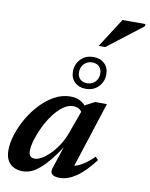

<svg xmlns="http://www.w3.org/2000/svg" viewBox="-99 -989 836 1072"><g transform="rotate(10 319.0 -452.5)"><path d="M266 -34 320 -198.5 332.5 -198Q292.5 -134.5 260.2 -93.8Q228 -53 201.2 -30Q174.5 -7 151 2.2Q127.5 11.5 104.5 11.5Q75.5 11.5 53.2 0.2Q31 -11 18.5 -33.5Q6 -56 6 -90.5Q6 -132.5 21.5 -181Q37 -229.5 64.2 -276.2Q91.5 -323 128 -361.5Q164.5 -400 207.2 -423Q250 -446 295.5 -446Q328.5 -446 353 -433Q377.5 -420 397.5 -390L376 -359.5Q370.5 -374.5 356.5 -385Q342.5 -395.5 320 -395.5Q290.5 -395.5 262 -374.2Q233.5 -353 208.5 -319Q183.5 -285 164.8 -245.8Q146 -206.5 135.2 -169.8Q124.5 -133 124.5 -107Q124.5 -87 133.5 -78.2Q142.5 -69.5 159.5 -69.5Q174.5 -69.5 195.2 -80.8Q216 -92 238.8 -113.5Q261.5 -135 282.5 -165.5Q303.5 -196 319 -234L383.5 -412L436 -439.5H503L373 -37.5L357.5 -66Q376.5 -65.5 398 -73.2Q419.5 -81 443.2 -97.5Q467 -114 492.5 -139.5L508.5 -123Q453.5 -51 406 -19.5Q358.5 12 315.5 12Q283.5 12 271 0.5Q258.5 -11 266 -34ZM385 -685.5Q423 -685.5 447 -662.8Q471 -640 471 -602.5Q471 -561.5 443.5 -532.2Q416 -503 370.5 -503Q332.5 -503 308.5 -526Q284.5 -549 284.5 -586Q284.5 -627.5 312 -656.5Q339.5 -685.5 385 -685.5ZM372.5 -535Q402 -535 419.5 -554Q437 -573 437 -599.5Q437 -625 422.2 -639.8Q407.5 -654.5 382.5 -654.5Q353.5 -654.5 336 -635.2Q318.5 -616 318.5 -589.5Q318.5 -564 333.2 -549.5Q348 -535 372.5 -535ZM401 -751.5 507 -917H638L635.5 -903.5L438.5 -751.5Z"/></g></svg>

Font: Newsreader 24pt SemiBold
Style: Italic
Weight: 600
Italic angle: -17°
Designer: Hugues Gentile
Foundry: Production Type
Version: Version 1.003